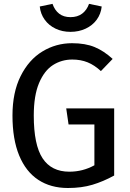

<svg xmlns="http://www.w3.org/2000/svg" viewBox="-20 -938 655 971"><path d="M43.1 -353.8Q43.1 -470.8 84.4 -553.3Q125.6 -635.9 194.4 -677.7Q263.1 -719.5 344.1 -719.5Q411.3 -719.5 458.5 -700Q505.6 -680.5 549.7 -640L490.3 -578.5Q457.9 -608.7 423.1 -622.8Q388.2 -636.9 345.6 -636.9Q291.8 -636.9 247.9 -609Q204.1 -581 177.4 -517.7Q150.8 -454.4 150.8 -353.8Q150.8 -205.1 195.4 -137.4Q240 -69.7 330.8 -69.7Q398.5 -69.7 457.4 -102.1V-308.7H326.7L314.9 -389.7H557.4V-50.3Q502.1 -20 447.4 -3.6Q392.8 12.8 323.6 12.8Q236.4 12.8 173.6 -28.5Q110.8 -69.7 76.9 -151.8Q43.1 -233.8 43.1 -353.8ZM181 -905.1 245.6 -918.5Q256.4 -886.7 279 -869Q301.5 -851.3 336.4 -851.3Q371.8 -851.3 395.4 -869Q419 -886.7 430.3 -918.5L494.4 -905.1Q490.3 -867.2 469 -838.2Q447.7 -809.2 413.1 -793.1Q378.5 -776.9 336.4 -776.9Q294.9 -776.9 261 -793.1Q227.2 -809.2 206.2 -838.2Q185.1 -867.2 181 -905.1Z"/></svg>

Font: Fira Code Fixed Retina
Style: Regular
Weight: 450
Monospace: yes
Designer: Carrois Corporate, Edenspiekermann AG, Nikita Prokopov
Foundry: Carrois Corporate, Edenspiekermann AG, Nikita Prokopov
Version: Version 5.002